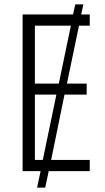

<svg xmlns="http://www.w3.org/2000/svg" viewBox="-20 -780 480 875"><path d="M389 0H202L186 75H149L165 0H83V-714H313L323 -760H360L350 -714H389V-663H340L285 -399H375V-349H274L213 -51H389ZM139 -399H248L303 -663H139ZM139 -51H175L237 -349H139Z"/></svg>

Font: Noto Sans Condensed Light
Style: Regular
Weight: 300
Width: 3
Designer: Monotype Design Team
Foundry: Monotype Imaging Inc.
Version: Version 2.013; ttfautohint (v1.8.4.7-5d5b)